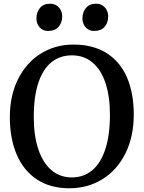

<svg xmlns="http://www.w3.org/2000/svg" viewBox="-20 -988 763 1019"><path d="M32.2 0ZM245.1 -968.3H245.6Q265.6 -968.3 280.3 -958.7Q294.9 -949.2 302.5 -933.8Q310.1 -918.5 310.1 -901.4Q310.1 -867.2 290.8 -845.5Q271.5 -823.7 234.9 -823.7H234.4Q207.5 -823.7 190.4 -843Q173.3 -862.3 173.3 -890.1Q173.3 -923.3 192.1 -945.8Q210.9 -968.3 245.1 -968.3ZM488.8 -968.3H489.3Q509.8 -968.3 524.4 -958.7Q539.1 -949.2 546.6 -933.8Q554.2 -918.5 554.2 -901.4Q554.2 -867.2 535.2 -845.5Q516.1 -823.7 479.5 -823.7H479Q451.7 -823.7 434.6 -843Q417.5 -862.3 417.5 -890.1Q417.5 -923.3 436.3 -945.8Q455.1 -968.3 488.8 -968.3ZM370.1 -751.5Q474.6 -751.5 546.4 -705.8Q618.2 -660.2 654.1 -576.7Q689.9 -493.2 689.9 -379.4Q689.9 -262.7 645.8 -174.1Q601.6 -85.4 523.7 -37.1Q445.8 11.2 348.1 11.2Q246.6 11.2 175.5 -35.9Q104.5 -83 68.4 -168.2Q32.2 -253.4 32.2 -366.2Q32.2 -481.4 76.2 -568.8Q120.1 -656.2 197 -703.9Q273.9 -751.5 370.1 -751.5ZM361.3 -46.4Q423.3 -46.4 468.5 -83.5Q513.7 -120.6 538.6 -195.1Q563.5 -269.5 563.5 -378.9Q563.5 -476.6 539.8 -547.6Q516.1 -618.7 470.7 -656.5Q425.3 -694.3 361.8 -694.3Q299.3 -694.3 253.9 -658.4Q208.5 -622.6 183.8 -549.3Q159.2 -476.1 159.2 -366.7Q159.2 -269 183.1 -196.8Q207 -124.5 252.4 -85.4Q297.9 -46.4 361.3 -46.4Z"/></svg>

Font: Merriweather
Style: Regular
Weight: 400
Designer: Eben Sorkin
Foundry: Eben Sorkin
Version: Version 1.584; ttfautohint (v1.6)